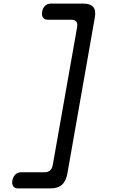

<svg xmlns="http://www.w3.org/2000/svg" viewBox="-20 -885 640 1070"><path d="M261 165H81Q62 165 53.5 152.5Q45 140 49 120Q53 100 65.5 87.5Q78 75 97 75H227Q247 75 258.5 65Q270 55 274 35L410 -735Q413 -755 405 -765Q397 -775 377 -775H247Q228 -775 219.5 -787.5Q211 -800 215 -820Q218 -840 231 -852.5Q244 -865 263 -865H443Q484 -865 500 -845.5Q516 -826 508 -785L355 85Q347 126 324.5 145.5Q302 165 261 165Z"/></svg>

Font: Maple Mono Normal NL
Style: Italic
Weight: 400
Italic angle: -10°
Monospace: yes
Designer: subframe7536
Version: Version 7.000